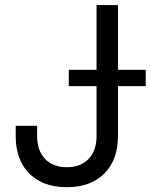

<svg xmlns="http://www.w3.org/2000/svg" viewBox="-20 -739 604 770"><path d="M248 11.7Q184.6 11.7 138.4 -12.9Q92.3 -37.6 67.6 -83.7Q43 -129.9 43 -193.4V-234.4H128.9V-193.4Q128.9 -135.3 160.6 -101.8Q192.4 -68.4 248 -68.4Q303.7 -68.4 335.4 -101.8Q367.2 -135.3 367.2 -193.4V-718.8H453.1V-193.4Q453.1 -97.7 398.4 -43Q343.8 11.7 248 11.7ZM255.9 -393.6V-459H564.5V-393.6Z"/></svg>

Font: Inter Display V
Style: Regular
Weight: 400
Designer: Rasmus Andersson
Foundry: rsms
Version: Version 3.015;git-src